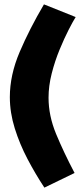

<svg xmlns="http://www.w3.org/2000/svg" viewBox="-20 -792 382 878"><path d="M25 -348Q25 -449 70 -554.5Q115 -660 181 -772L326 -714Q314 -695 294 -656Q274 -617 252.5 -565Q231 -513 216.5 -456Q202 -399 202 -345Q202 -263 236.5 -179.5Q271 -96 321 -1L183 66Q142 4 106 -64.5Q70 -133 47.5 -205Q25 -277 25 -348Z"/></svg>

Font: Raleway Thin Black
Style: Regular
Weight: 900
Version: Version 4.026